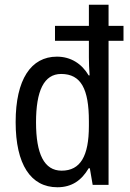

<svg xmlns="http://www.w3.org/2000/svg" viewBox="-20 -780 549 810"><path d="M222 10C283 10 324 -19 354 -70H359L371 0H438V-608H501V-671H438V-760H355V-671H212V-608H355V-538C355 -517 356 -487 358 -462H354C325 -511 279 -541 220 -541C111 -541 46 -445 46 -265C46 -86 110 10 222 10ZM240 -60C166 -60 132 -131 132 -264C132 -396 165 -468 238 -468C322 -468 355 -404 355 -269V-249C355 -121 319 -60 240 -60Z"/></svg>

Font: Noto Sans Khmer UI Condensed
Style: Regular
Weight: 400
Width: 3
Designer: Danh Hong and the Monotype Design Team
Foundry: Monotype Imaging Inc.
Version: Version 2.002